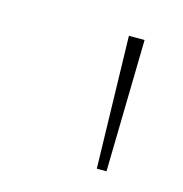

<svg xmlns="http://www.w3.org/2000/svg" viewBox="-52 -777 321 336"><g transform="rotate(15 109.0 -608.5)"><path d="M149.9 -488.3 144 -727.5H172.4L167.5 -488.3Z"/></g></svg>

Font: Inter 20pt Thin
Style: Regular
Weight: 250
Version: Version 4.001;git-66647c0bb